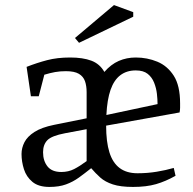

<svg xmlns="http://www.w3.org/2000/svg" viewBox="-20 -727 762 758"><path d="M175 11Q132 11 108 -9Q84 -29 74.5 -59Q65 -89 65 -119Q65 -143 76.5 -165.5Q88 -188 116 -206Q144 -224 193 -234L322 -260V-363Q322 -388 315.5 -406.5Q309 -425 291.5 -435.5Q274 -446 240 -446Q217 -446 197.5 -442.5Q178 -439 155 -432L133 -347H102L85 -463Q126 -479 166 -489.5Q206 -500 257 -500Q307 -500 340.5 -487.5Q374 -475 392 -443Q418 -473 449 -486.5Q480 -500 516 -500Q561 -500 601 -483.5Q641 -467 666 -428Q691 -389 691 -319Q691 -309 691 -301.5Q691 -294 689 -283L399 -231Q399 -167 412 -125.5Q425 -84 452.5 -63.5Q480 -43 523 -43Q562 -43 598.5 -49Q635 -55 666 -64L673 -33Q634 -11 596 0Q558 11 505 11Q456 11 425.5 1Q395 -9 376 -26Q357 -43 340 -63Q315 -43 291.5 -26Q268 -9 240.5 1Q213 11 175 11ZM222 -48Q250 -48 272.5 -59.5Q295 -71 322 -91V-217L237 -201Q184 -191 167 -173.5Q150 -156 150 -126Q150 -92 167.5 -70Q185 -48 222 -48ZM400 -273 602 -316Q602 -334 599.5 -356.5Q597 -379 588.5 -400.5Q580 -422 563 -435.5Q546 -449 516 -449Q480 -449 455 -430Q430 -411 416.5 -372.5Q403 -334 400 -273ZM292 -558 276 -577 430 -707 506 -679V-661Z"/></svg>

Font: Manuale
Style: Regular
Weight: 400
Designer: Eduardo Tunni / Pablo Cosgaya
Foundry: Eduardo Tunni / Pablo Cosgaya
Version: Version 1.002